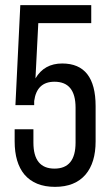

<svg xmlns="http://www.w3.org/2000/svg" viewBox="-20 -720 427 747"><path d="M118 -415Q152 -473 222 -473Q352 -473 352 -307V-170Q352 -87 313 -41Q272 7 194 7Q116 7 75 -41Q37 -87 37 -170V-217H110V-165Q110 -64 192 -64Q274 -64 274 -165V-301Q274 -402 192 -402Q123 -402 113 -327V-311H40L59 -700H335V-630H129Z"/></svg>

Font: Adderley Regular
Style: Regular
Weight: 400
Designer: gorohovskiy
Version: Version 1.003 November 13, 2017